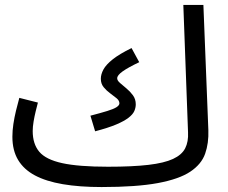

<svg xmlns="http://www.w3.org/2000/svg" viewBox="-20 -734 922 775"><path d="M390 21 416 -61Q515 -61 579 -68.5Q643 -76 678.5 -92.5Q714 -109 727.5 -135.5Q741 -162 739 -200L720 -714H801L821 -209Q823 -156 808 -113.5Q793 -71 748 -41Q703 -11 617 5Q531 21 390 21ZM364 -204 345 -267Q387 -278 413 -286Q439 -294 450.5 -301.5Q462 -309 462 -317Q462 -328 450.5 -337.5Q439 -347 424.5 -357.5Q410 -368 398.5 -382Q387 -396 387 -416Q387 -434 397.5 -453.5Q408 -473 435 -494.5Q462 -516 511 -540L542 -483Q496 -461 474.5 -445.5Q453 -430 453 -418Q453 -409 464.5 -399Q476 -389 490.5 -377Q505 -365 516.5 -349.5Q528 -334 528 -313Q528 -299 522 -285.5Q516 -272 498.5 -258.5Q481 -245 449 -231.5Q417 -218 364 -204ZM390 21Q301 21 233.5 9.5Q166 -2 121 -26Q76 -50 53 -88.5Q30 -127 30 -182Q30 -207 34 -233.5Q38 -260 44.5 -287Q51 -314 58 -339L133 -320Q129 -305 124 -284.5Q119 -264 115.5 -243Q112 -222 112 -205Q112 -153 138.5 -121.5Q165 -90 231 -75.5Q297 -61 416 -61L436 -11Z"/></svg>

Font: Farlight84_Sys_V01
Style: Regular
Weight: 400
Designer: Ryoko NISHIZUKA  (kana, bopomofo & ideographs); Paul D. Hunt (Latin, Greek & Cyrillic); Sandoll Communications , Soo-you
Foundry: Adobe
Version: Version 2.004;October 29, 2024;FontCreator 14.0.0.2814 64-bi